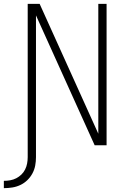

<svg xmlns="http://www.w3.org/2000/svg" viewBox="-49 -755 669 998"><path d="M-29 223V185Q-12 185 4.5 182Q21 179 35.5 171.5Q50 164 62 152.5Q74 141 81.5 126Q89 111 92 94.5Q95 78 95 62V-735H157L462 -60V-735H505V0H443L138 -675V62Q138 84 134 105.5Q130 127 119.5 146.5Q109 166 93 181.5Q77 197 57 206.5Q37 216 15 219.5Q-7 223 -29 223Z"/></svg>

Font: Iosevka Aile Extralight
Style: Regular
Weight: 200
Designer: Belleve Invis
Foundry: Belleve Invis
Version: Version 31.1.0; ttfautohint (v1.8.4)